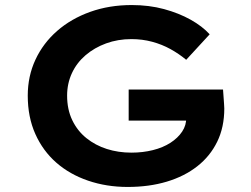

<svg xmlns="http://www.w3.org/2000/svg" viewBox="-20 -731 994 761"><path d="M486 10Q402 10 329 -15Q256 -40 203 -86.5Q150 -133 120 -200Q90 -267 90 -352Q90 -429 120.5 -494.5Q151 -560 206.5 -608.5Q262 -657 337.5 -684Q413 -711 502 -711Q571 -711 630 -695Q689 -679 735.5 -653Q782 -627 811 -595L718 -494Q689 -518 655.5 -536.5Q622 -555 583 -565.5Q544 -576 501 -576Q447 -576 400.5 -559Q354 -542 319 -512Q284 -482 265 -441Q246 -400 246 -352Q246 -297 266.5 -254.5Q287 -212 322.5 -183.5Q358 -155 403.5 -140.5Q449 -126 501 -126Q546 -126 586 -136Q626 -146 655.5 -165Q685 -184 702 -209.5Q719 -235 718 -265L717 -285L738 -253H490V-376H864Q865 -363 866 -348Q867 -333 868 -320Q869 -307 869 -301Q869 -227 841 -169.5Q813 -112 762 -72Q711 -32 641 -11Q571 10 486 10Z"/></svg>

Font: Lexend Giga SemiBold
Style: Regular
Weight: 600
Designer: Bonnie Shaver-Troup, Thomas Jockin
Foundry: Lexend
Version: Version 1.007